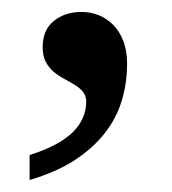

<svg xmlns="http://www.w3.org/2000/svg" viewBox="-20 -149 290 323"><path d="M193.8 -42Q193.8 -10.3 185.1 19.5Q176.3 49.3 156.5 74.7Q136.7 100.1 105.7 120.4Q74.7 140.6 29.8 153.8V111.8Q79.1 96.2 102.1 73.7Q125 51.3 125 22Q125 12.2 119.6 5.6Q114.3 -1 106 -6.1Q97.7 -11.2 88.4 -16.1Q79.1 -21 70.8 -27.8Q62.5 -34.7 57.1 -44.7Q51.8 -54.7 51.8 -69.8Q51.8 -98.6 70.6 -113.8Q89.4 -128.9 117.2 -128.9Q132.8 -128.9 146.5 -123.3Q160.2 -117.7 170.9 -106.7Q181.6 -95.7 187.7 -79.3Q193.8 -63 193.8 -42Z"/></svg>

Font: Noto Serif Khmer
Style: Regular
Weight: 300
Designer: Danh Hong
Foundry: Danh Hong
Version: Version 1.00 June 24, 2012, initial release